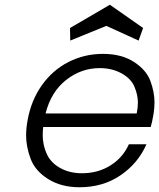

<svg xmlns="http://www.w3.org/2000/svg" viewBox="-20 -781 671 809"><path d="M627 -301Q621 -265 615 -246H162Q160 -228 160 -211Q160 -171 176.5 -133.5Q193 -96 233 -73.5Q273 -51 325 -51Q393 -51 445.5 -84Q498 -117 523 -173H597Q562 -93 488 -42.5Q414 8 315 8Q238 8 183 -26.5Q128 -61 109 -112Q90 -163 90 -210Q90 -240 96 -273Q111 -358 156.5 -422Q202 -486 269 -520Q336 -554 414 -554Q492 -554 544.5 -520Q597 -486 614 -439Q631 -392 631 -350Q631 -326 627 -301ZM556 -303Q561 -327 561 -349Q561 -381 546.5 -415.5Q532 -450 492 -472Q452 -494 400 -494Q322 -494 258.5 -444Q195 -394 172 -303ZM276 -610 275 -663 443 -761 583 -663 564 -610 428 -672Z"/></svg>

Font: Fz Poppins Light
Style: Italic
Weight: 300
Italic angle: -10°
Designer: Ninad Kale (Devanagari), Jonny Pinhorn (Latin)
Foundry: Indian Type Foundry
Version: Vit hóa bi Vntype.Com & FontZin.Com